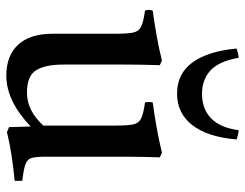

<svg xmlns="http://www.w3.org/2000/svg" viewBox="-106 -676 794 623"><g transform="rotate(90 291.5 -365.0)"><path d="M226 12Q161 12 125.5 -26.5Q90 -65 90 -138V-340Q90 -379 86.5 -398Q83 -417 67.5 -425Q52 -433 15 -438Q10 -451 15 -463Q58 -469 97.5 -476Q137 -483 177 -493L192 -486Q191 -455 190.5 -427.5Q190 -400 190 -376V-174Q190 -114 208.5 -84.5Q227 -55 281 -55Q311 -55 337.5 -68.5Q364 -82 388 -108V-340Q388 -379 384.5 -398Q381 -417 365.5 -425Q350 -433 313 -438Q310 -451 313 -463Q356 -469 395.5 -476Q435 -483 476 -493L491 -486Q490 -455 489.5 -427.5Q489 -400 489 -376V-117Q489 -87 492.5 -72Q496 -57 512.5 -50.5Q529 -44 567 -40Q568 -28 567 -15Q524 -11 485 -5Q446 1 409 10L393 3L391 -67Q308 12 226 12ZM168 -742Q179 -678 209 -650.5Q239 -623 285 -623Q334 -623 364.5 -652.5Q395 -682 403 -742Q421 -740 433 -735Q425 -641 386.5 -591.5Q348 -542 284 -542Q220 -542 183.5 -591.5Q147 -641 138 -735Q150 -740 168 -742Z"/></g></svg>

Font: Tiro Gurmukhi
Style: Regular
Weight: 400
Designer: Gurmukhi: John Hudson & Fiona Ross. Latin: John Hudson.
Foundry: Tiro Typeworks Ltd.
Version: Version 1.52